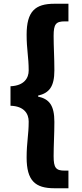

<svg xmlns="http://www.w3.org/2000/svg" viewBox="-20 -830 440 1024"><path d="M270 174H345V80H325C278 80 266 65 266 3C266 -58 270 -113 270 -180C270 -269 242 -302 183 -315V-320C242 -334 270 -367 270 -455C270 -524 266 -579 266 -639C266 -701 278 -716 325 -716H345V-810H270C168 -810 122 -770 122 -645C122 -565 133 -526 133 -454C133 -414 109 -373 36 -370V-266C109 -264 133 -223 133 -182C133 -110 122 -71 122 10C122 134 168 174 270 174Z"/></svg>

Font: ChiuKong Gothic MN Heavy
Style: Regular
Weight: 900
Designer: Ryoko NISHIZUKA 西塚涼子 (kana, bopomofo & ideographs); Paul D. Hunt (Latin, Greek & Cyrillic); Sandoll Communications 산돌커뮤니
Foundry: Adobe
Version: Version 1.300